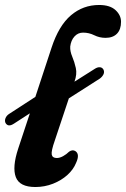

<svg xmlns="http://www.w3.org/2000/svg" viewBox="-26 -739 506 771"><path d="M-4 -245.5Q-8 -254.5 -3.8 -264.8Q0.5 -275 10.5 -281.5L116 -350L181 -547.5Q210 -636 258.8 -677.5Q307.5 -719 372 -719Q415.5 -719 437.8 -698.5Q460 -678 460 -651.5Q460 -620.5 443.8 -603.8Q427.5 -587 398 -587Q373.5 -587 352.5 -597.5Q331.5 -608 307.5 -608Q287 -608 273 -592.5Q259 -577 256 -552Q255 -533 264 -511.8Q273 -490.5 278.5 -465.8Q284 -441 273 -411L354.5 -462.5Q365 -469.5 374.8 -469Q384.5 -468.5 389.5 -459.5Q394 -450 389.5 -440.5Q385 -431 375 -423.5L250.5 -344L194 -174.5Q179 -132 181.8 -118.2Q184.5 -104.5 202 -104.5Q214 -104.5 227.5 -112Q241 -119.5 251.5 -130Q265.5 -139.5 277 -132Q295.5 -119.5 279.5 -85Q269 -58.5 244.8 -36.5Q220.5 -14.5 186.8 -1.2Q153 12 116 12Q52.5 12 37.5 -27.8Q22.5 -67.5 47 -142L94 -284L30 -242.5Q6.5 -227 -4 -245.5Z"/></svg>

Font: Fraunces 9pt S100 SemiBold
Style: Italic
Weight: 600
Italic angle: -16°
Version: Version 1.000; ttfautohint (v1.8.3)